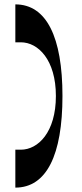

<svg xmlns="http://www.w3.org/2000/svg" viewBox="-20 -720 375 876"><path d="M75 -527C154 -527 235 -447 235 -282C235 -117 154 -37 75 -37H50V136C192 136 265 -12 265 -282C265 -551 192 -700 50 -700V-527Z"/></svg>

Font: Space Cowgirl Black
Style: Regular
Weight: 900
Designer: Valery Marier
Foundry: Valery Marier
Version: Version 1.000;hotconv 1.0.109;makeotfexe 2.5.65596